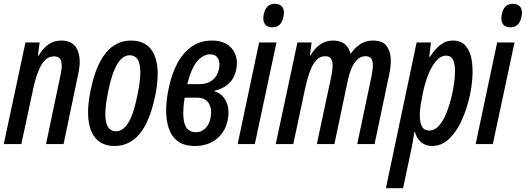

<svg xmlns="http://www.w3.org/2000/svg" viewBox="-22 -764 2788 1018"><path d="M-2 0 113 -539H188L179 -468H182Q207 -510 236.5 -529.5Q266 -549 302 -549Q365 -549 387.5 -501.5Q410 -454 394 -378L315 0H222L299 -367Q309 -411 303 -438Q297 -465 264 -465Q224 -465 198 -421Q172 -377 154 -293L91 0Z M585 10Q496 10 462.5 -67.5Q429 -145 459 -288Q513 -549 673 -549Q763 -549 796.5 -472Q830 -395 800 -252Q772 -119 718.5 -54.5Q665 10 585 10ZM593 -68Q631 -68 659 -114Q687 -160 707 -261Q751 -471 666 -471Q628 -471 599.5 -423.5Q571 -376 551 -277Q508 -68 593 -68Z M1012 10Q953 10 919.5 -16Q886 -42 872 -86Q858 -130 859 -184Q860 -238 872 -293Q886 -365 915.5 -423Q945 -481 991.5 -515Q1038 -549 1102 -549Q1173 -549 1208.5 -505Q1244 -461 1230 -393Q1212 -306 1116 -283L1115 -280Q1157 -268 1177 -226Q1197 -184 1185 -127Q1172 -63 1125.5 -26.5Q1079 10 1012 10ZM1092 -476Q1056 -476 1024.5 -440.5Q993 -405 971 -318H1038Q1077 -318 1103.5 -338.5Q1130 -359 1138 -395Q1147 -430 1134.5 -453Q1122 -476 1092 -476ZM1017 -63Q1046 -63 1067 -83.5Q1088 -104 1095 -142Q1103 -189 1084 -217.5Q1065 -246 1025 -246H957Q943 -158 956 -110.5Q969 -63 1017 -63Z M1422 -619Q1394 -619 1382 -637Q1370 -655 1376 -686Q1387 -744 1435 -744Q1463 -744 1475.5 -726Q1488 -708 1481 -676Q1470 -619 1422 -619ZM1238 0 1352 -539H1444L1329 0Z M1440 0 1555 -539H1630L1621 -470H1624Q1671 -549 1743 -549Q1819 -549 1836 -480H1838Q1861 -513 1890 -531Q1919 -549 1955 -549Q2004 -549 2025.5 -523Q2047 -497 2049.5 -456.5Q2052 -416 2042 -371L1964 0H1872L1947 -356Q1952 -380 1954.5 -405.5Q1957 -431 1949.5 -448.5Q1942 -466 1916 -466Q1891 -466 1872.5 -448Q1854 -430 1842 -402Q1830 -374 1823 -342L1751 0H1658L1735 -362Q1740 -386 1741.5 -409.5Q1743 -433 1735 -449.5Q1727 -466 1704 -466Q1673 -466 1653 -442.5Q1633 -419 1619.5 -380.5Q1606 -342 1596 -296L1533 0Z M2024 234 2187 -539H2263L2254 -463H2258Q2285 -505 2314 -527Q2343 -549 2378 -549Q2423 -549 2447 -521Q2471 -493 2478.5 -448Q2486 -403 2482.5 -352.5Q2479 -302 2469 -258Q2454 -188 2426.5 -127Q2399 -66 2359.5 -28Q2320 10 2268 10Q2235 10 2211 -10Q2187 -30 2178 -64H2175Q2167 -10 2158 32L2115 234ZM2255 -72Q2283 -72 2306.5 -99Q2330 -126 2347 -170Q2364 -214 2375 -264Q2381 -290 2386 -325Q2391 -360 2390.5 -393Q2390 -426 2379.5 -447.5Q2369 -469 2344 -469Q2314 -469 2289.5 -440Q2265 -411 2247.5 -365.5Q2230 -320 2220 -270Q2214 -242 2208.5 -208.5Q2203 -175 2204 -143.5Q2205 -112 2216 -92Q2227 -72 2255 -72Z M2684 -619Q2656 -619 2644 -637Q2632 -655 2638 -686Q2649 -744 2697 -744Q2725 -744 2737.5 -726Q2750 -708 2743 -676Q2732 -619 2684 -619ZM2500 0 2614 -539H2706L2591 0Z"/></svg>

Font: Noto Sans ExtraCondensed Medium
Style: Italic
Weight: 500
Width: 2
Italic angle: -12°
Designer: Monotype Design Team
Foundry: Monotype Imaging Inc.
Version: Version 2.013; ttfautohint (v1.8.4.7-5d5b)